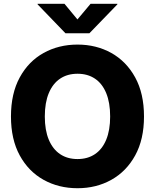

<svg xmlns="http://www.w3.org/2000/svg" viewBox="-20 -970 807 1000"><path d="M383.8 10.3Q285.6 10.3 207 -33.4Q128.4 -77.1 82.8 -160.6Q37.1 -244.1 37.1 -363.3Q37.1 -482.9 82.8 -566.7Q128.4 -650.4 207 -694.1Q285.6 -737.8 383.8 -737.8Q481.4 -737.8 559.8 -694.1Q638.2 -650.4 684.1 -566.7Q730 -482.9 730 -363.3Q730 -244.1 684.1 -160.6Q638.2 -77.1 559.8 -33.4Q481.4 10.3 383.8 10.3ZM383.8 -141.6Q436.5 -141.6 474.6 -167.2Q512.7 -192.9 533.2 -242.4Q553.7 -292 553.7 -363.3Q553.7 -435.1 533.2 -484.9Q512.7 -534.7 474.6 -560.3Q436.5 -585.9 383.8 -585.9Q331.1 -585.9 293 -560.3Q254.9 -534.7 234.1 -484.9Q213.4 -435.1 213.4 -363.3Q213.4 -292 234.1 -242.4Q254.9 -192.9 293 -167.2Q331.1 -141.6 383.8 -141.6ZM315.9 -950.2 383.3 -868.7 451.7 -950.2H591.3V-947.3L445.8 -796.9H320.8L175.8 -947.3V-950.2Z"/></svg>

Font: Inter 18pt ExtraBold
Style: Regular
Weight: 800
Designer: Rasmus Andersson
Foundry: rsms
Version: Version 4.001;git-66647c0bb